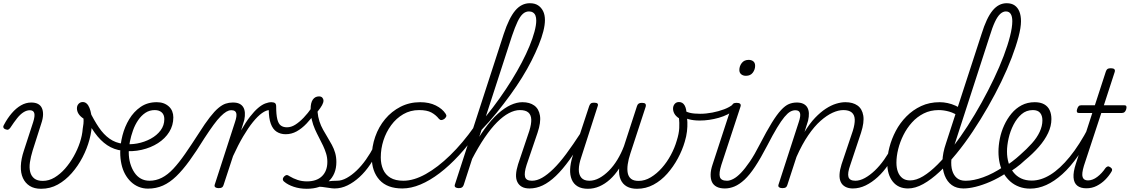

<svg xmlns="http://www.w3.org/2000/svg" viewBox="-28 -1154 7019 1193"><path d="M227 19Q185 19 157 1.5Q129 -16 114.5 -47.5Q100 -79 101.5 -122.5Q103 -166 120 -217L178 -395Q190 -433 185 -451Q180 -469 157 -469Q138 -469 118 -456.5Q98 -444 78.5 -419.5Q59 -395 36 -360Q30 -352 24 -349Q18 -346 8 -350Q-5 -354 -7 -362.5Q-9 -371 -3 -379Q18 -419 45 -450.5Q72 -482 102.5 -499.5Q133 -517 166 -517Q191 -517 207.5 -508.5Q224 -500 232 -483Q240 -466 239.5 -441.5Q239 -417 228 -385L175 -219Q163 -180 158 -146Q153 -112 159.5 -86Q166 -60 185 -45Q204 -30 238 -30Q276 -30 311 -51Q346 -72 376 -106Q406 -140 430 -182.5Q454 -225 468.5 -269Q483 -313 486 -354Q489 -369 490.5 -385Q492 -401 491 -417Q470 -431 460 -447Q450 -463 450 -481Q450 -498 460.5 -509Q471 -520 486 -520Q500 -520 510.5 -510.5Q521 -501 528 -483.5Q535 -466 539 -443Q543 -420 543 -392Q543 -343 528 -287Q513 -231 485 -177Q457 -123 418 -78.5Q379 -34 331.5 -7.5Q284 19 227 19Z M731 -218Q680 -224 638 -252Q596 -280 560.5 -329.5Q525 -379 492 -449Q487 -461 494 -469.5Q501 -478 511.5 -478Q522 -478 527 -466Q556 -407 586 -362.5Q616 -318 653 -292Q690 -266 735 -261Q745 -260 749 -253Q753 -246 752.5 -237.5Q752 -229 746 -223Q740 -217 731 -218Z M736 -261Q779 -254 824.5 -262.5Q870 -271 908.5 -292Q947 -313 970 -344Q993 -375 993 -414Q993 -441 977 -455.5Q961 -470 933 -470Q922 -470 917.5 -477Q913 -484 915 -494Q917 -504 925 -511.5Q933 -519 946 -519Q969 -519 987.5 -512.5Q1006 -506 1020.5 -493Q1035 -480 1042 -462.5Q1049 -445 1049 -425Q1049 -375 1023.5 -334Q998 -293 953.5 -264.5Q909 -236 852 -223Q795 -210 733 -217Z M891 18Q861 18 834 7Q807 -4 785.5 -24.5Q764 -45 749 -72.5Q734 -100 726.5 -134.5Q719 -169 719 -207Q719 -258 733 -312.5Q747 -367 775 -413.5Q803 -460 845.5 -489.5Q888 -519 946 -519Q955 -519 959 -511.5Q963 -504 961 -494Q959 -484 952 -477Q945 -470 934 -470Q901 -470 875.5 -453Q850 -436 830.5 -407.5Q811 -379 798.5 -344Q786 -309 779 -273.5Q772 -238 772 -208Q772 -170 781.5 -138Q791 -106 807.5 -81.5Q824 -57 847.5 -44Q871 -31 901 -31Q941 -31 977.5 -49.5Q1014 -68 1049 -105.5Q1084 -143 1122.5 -198.5Q1161 -254 1208 -327Q1246 -387 1275.5 -425Q1305 -463 1329 -483Q1353 -503 1374 -510Q1395 -517 1417 -517Q1427 -517 1431.5 -510Q1436 -503 1434 -493.5Q1432 -484 1425 -476.5Q1418 -469 1407 -469Q1394 -469 1378.5 -460Q1363 -451 1343 -431Q1323 -411 1298.5 -377.5Q1274 -344 1242 -295Q1192 -214 1149.5 -155.5Q1107 -97 1067 -58.5Q1027 -20 984.5 -1Q942 18 891 18Z M1330 15Q1318 15 1310.5 10Q1303 5 1306 -6L1432 -395Q1445 -433 1440 -451Q1435 -469 1411 -469Q1401 -469 1397 -476.5Q1393 -484 1394 -493.5Q1395 -503 1402 -510Q1409 -517 1420 -517Q1444 -517 1459.5 -509.5Q1475 -502 1483.5 -488Q1492 -474 1493.5 -454Q1495 -434 1490 -409L1470 -344Q1499 -395 1525.5 -429Q1552 -463 1575.5 -483Q1599 -503 1620 -511Q1641 -519 1658 -519Q1670 -519 1674.5 -511.5Q1679 -504 1677.5 -494Q1676 -484 1668 -477Q1660 -470 1647 -470Q1626 -470 1599.5 -451Q1573 -432 1543.5 -395.5Q1514 -359 1483 -306.5Q1452 -254 1420 -184L1361 -4Q1358 6 1351.5 10.5Q1345 15 1330 15Z M1747 -320Q1715 -320 1691 -335.5Q1667 -351 1654.5 -385.5Q1642 -420 1642 -473L1656 -519Q1673 -519 1680.5 -513.5Q1688 -508 1688 -492Q1688 -442 1695 -413.5Q1702 -385 1717 -374Q1732 -363 1755 -363Q1781 -363 1806.5 -379Q1832 -395 1858.5 -422.5Q1885 -450 1909 -485Q1915 -493 1921.5 -492Q1928 -491 1932.5 -485Q1937 -479 1939 -472Q1941 -465 1936 -459Q1907 -418 1877 -386.5Q1847 -355 1815 -337.5Q1783 -320 1747 -320Z M2052 17Q2036 17 2016.5 13.5Q1997 10 1974 7.5Q1951 5 1921 6L1949 -16Q1977 -23 1998.5 -26Q2020 -29 2036.5 -30Q2053 -31 2067 -31Q2076 -31 2080 -23.5Q2084 -16 2081.5 -7Q2079 2 2071.5 9.5Q2064 17 2052 17ZM1878 19Q1834 19 1797 6.5Q1760 -6 1738 -25Q1729 -32 1729.5 -41Q1730 -50 1738 -58Q1747 -66 1753.5 -66.5Q1760 -67 1771 -59Q1794 -45 1821 -36Q1848 -27 1879 -27Q1940 -27 1973 -59.5Q2006 -92 2006 -148Q2006 -175 1998.5 -199.5Q1991 -224 1979.5 -248.5Q1968 -273 1954.5 -298.5Q1941 -324 1929 -351Q1917 -378 1909.5 -409.5Q1902 -441 1902 -476Q1902 -516 1916 -535.5Q1930 -555 1954 -555Q1968 -555 1975 -547Q1982 -539 1982 -529Q1982 -517 1973.5 -501Q1965 -485 1945 -460Q1948 -427 1957 -399.5Q1966 -372 1979.5 -348Q1993 -324 2007 -301Q2021 -278 2034 -254Q2047 -230 2054.5 -204Q2062 -178 2062 -147Q2062 -71 2012.5 -26Q1963 19 1878 19Z M2051 17Q2041 17 2036 9.5Q2031 2 2033 -7Q2035 -16 2043.5 -23.5Q2052 -31 2067 -31Q2095 -31 2126 -48Q2157 -65 2187.5 -94Q2218 -123 2246 -162.5Q2274 -202 2297 -247Q2302 -257 2311 -257Q2320 -257 2326.5 -250Q2333 -243 2329 -233Q2304 -179 2273 -133Q2242 -87 2206 -54Q2170 -21 2131 -2Q2092 17 2051 17Z M2472 17Q2378 17 2330 -36Q2282 -89 2282 -177Q2282 -243 2303.5 -304.5Q2325 -366 2365 -414Q2405 -462 2460.5 -490.5Q2516 -519 2583 -519Q2639 -519 2680 -498.5Q2721 -478 2741 -447Q2747 -438 2745 -431Q2743 -424 2733 -415Q2722 -408 2714 -408Q2706 -408 2699 -416Q2680 -440 2652.5 -455Q2625 -470 2576 -470Q2522 -470 2478 -444.5Q2434 -419 2402.5 -376Q2371 -333 2354.5 -281.5Q2338 -230 2338 -176Q2338 -134 2352.5 -101Q2367 -68 2398 -49.5Q2429 -31 2478 -31Q2489 -31 2493.5 -23.5Q2498 -16 2497 -6.5Q2496 3 2489.5 10Q2483 17 2472 17Z M2472 17Q2462 17 2457 10Q2452 3 2452.5 -6.5Q2453 -16 2460 -23.5Q2467 -31 2479 -31Q2543 -31 2617.5 -72.5Q2692 -114 2769.5 -189.5Q2847 -265 2919 -367Q2929 -381 2937 -376.5Q2945 -372 2947.5 -361Q2950 -350 2943 -339Q2885 -255 2824.5 -189.5Q2764 -124 2703.5 -78Q2643 -32 2584.5 -7.5Q2526 17 2472 17Z M3262 17Q3233 17 3214.5 6.5Q3196 -4 3186.5 -23.5Q3177 -43 3178.5 -70.5Q3180 -98 3191 -133L3261 -341Q3274 -383 3273 -411.5Q3272 -440 3255 -455Q3238 -470 3202 -470Q3170 -470 3134 -451Q3098 -432 3060.5 -394.5Q3023 -357 2983.5 -299Q2944 -241 2902 -160L2896 -209Q2939 -292 2982 -351.5Q3025 -411 3066 -447.5Q3107 -484 3145 -501.5Q3183 -519 3218 -519Q3263 -519 3291.5 -498.5Q3320 -478 3327 -436Q3334 -394 3312 -329L3244 -129Q3228 -79 3234.5 -55Q3241 -31 3277 -31Q3286 -31 3290.5 -23.5Q3295 -16 3293.5 -7Q3292 2 3284 9.5Q3276 17 3262 17ZM2822 15Q2810 15 2802.5 10Q2795 5 2798 -6L3102 -943Q3135 -1043 3173.5 -1088.5Q3212 -1134 3264 -1134Q3295 -1134 3315 -1121Q3335 -1108 3346.5 -1085Q3358 -1062 3358 -1029Q3358 -999 3348 -959.5Q3338 -920 3319 -873.5Q3300 -827 3274.5 -776.5Q3249 -726 3215.5 -672Q3182 -618 3142 -563Q3102 -508 3058 -453.5Q3014 -399 2964 -347L2853 -4Q2849 6 2842.5 10.5Q2836 15 2822 15ZM2991 -431Q3035 -485 3075.5 -542Q3116 -599 3151 -655.5Q3186 -712 3214 -765.5Q3242 -819 3262 -867.5Q3282 -916 3293 -957Q3304 -998 3304 -1026Q3304 -1045 3299 -1057.5Q3294 -1070 3283.5 -1076.5Q3273 -1083 3259 -1083Q3238 -1083 3221 -1068Q3204 -1053 3188 -1019.5Q3172 -986 3153 -930Z M3262 17Q3252 17 3247 9.5Q3242 2 3244 -7Q3246 -16 3254.5 -23.5Q3263 -31 3278 -31Q3308 -31 3340.5 -49.5Q3373 -68 3410.5 -104.5Q3448 -141 3490 -197.5Q3532 -254 3582 -331Q3588 -341 3597 -339.5Q3606 -338 3611 -330.5Q3616 -323 3611 -312Q3557 -225 3512 -162.5Q3467 -100 3425.5 -60.5Q3384 -21 3344 -2Q3304 17 3262 17Z M3625 19Q3586 19 3561 4Q3536 -11 3524.5 -38.5Q3513 -66 3514.5 -102Q3516 -138 3529 -180L3633 -495Q3637 -506 3643 -511Q3649 -516 3663 -516Q3680 -516 3685 -510Q3690 -504 3685 -492L3583 -175Q3569 -134 3568.5 -101.5Q3568 -69 3584 -50Q3600 -31 3634 -31Q3665 -31 3695.5 -47.5Q3726 -64 3755 -93Q3784 -122 3808 -161.5Q3832 -201 3849 -246L3930 -495Q3933 -505 3940 -510Q3947 -515 3960 -515Q3977 -515 3982 -509Q3987 -503 3984 -491L3889 -201Q3877 -165 3872.5 -133.5Q3868 -102 3872.5 -79Q3877 -56 3893 -43Q3909 -30 3940 -30Q3979 -30 4016 -52.5Q4053 -75 4084.5 -110.5Q4116 -146 4140 -190.5Q4164 -235 4177 -280Q4191 -324 4192.5 -358.5Q4194 -393 4191 -419Q4171 -432 4162.5 -447.5Q4154 -463 4154 -479Q4154 -496 4164 -508Q4174 -520 4191 -520Q4214 -520 4226 -499Q4238 -478 4238 -441Q4242 -421 4243 -394.5Q4244 -368 4240.5 -337.5Q4237 -307 4227 -274Q4212 -222 4184 -170Q4156 -118 4118 -75Q4080 -32 4032.5 -6.5Q3985 19 3930 19Q3892 19 3866.5 4.5Q3841 -10 3828.5 -38Q3816 -66 3819 -107Q3793 -67 3762 -39Q3731 -11 3696.5 4Q3662 19 3625 19Z M4320 -405Q4280 -405 4250 -413.5Q4220 -422 4195 -437Q4188 -443 4187.5 -451Q4187 -459 4191 -465.5Q4195 -472 4202.5 -474.5Q4210 -477 4217 -472Q4234 -459 4258.5 -453Q4283 -447 4322 -447Q4359 -447 4398 -454.5Q4437 -462 4471.5 -475Q4506 -488 4527 -506Q4535 -512 4542 -507.5Q4549 -503 4550.5 -493.5Q4552 -484 4540 -474Q4498 -439 4438 -422Q4378 -405 4320 -405Z M4476 17Q4445 17 4425 6.5Q4405 -4 4396 -23Q4387 -42 4387.5 -70Q4388 -98 4400 -133L4518 -494Q4522 -506 4528.5 -510.5Q4535 -515 4549 -515Q4565 -515 4571 -509Q4577 -503 4573 -491L4454 -129Q4438 -78 4445 -54.5Q4452 -31 4489 -31Q4500 -31 4504.5 -23.5Q4509 -16 4507.5 -7Q4506 2 4498 9.5Q4490 17 4476 17ZM4607 -683Q4589 -683 4577.5 -692.5Q4566 -702 4566 -719Q4566 -743 4581 -762.5Q4596 -782 4624 -782Q4641 -782 4652.5 -773Q4664 -764 4664 -745Q4664 -722 4649.5 -702.5Q4635 -683 4607 -683Z M4476 17Q4466 17 4462 9.5Q4458 2 4460.5 -7Q4463 -16 4470.5 -23.5Q4478 -31 4490 -31Q4507 -31 4529 -42.5Q4551 -54 4576 -80Q4601 -106 4630.5 -149Q4660 -192 4693 -257Q4736 -340 4767.5 -391Q4799 -442 4825 -470Q4851 -498 4874 -507.5Q4897 -517 4923 -517Q4934 -517 4936 -510Q4938 -503 4935.5 -493.5Q4933 -484 4927 -476.5Q4921 -469 4914 -469Q4898 -469 4882 -460Q4866 -451 4846 -427Q4826 -403 4800 -360Q4774 -317 4739 -249Q4698 -170 4663.5 -118Q4629 -66 4597.5 -37Q4566 -8 4536 4.5Q4506 17 4476 17Z M5271 17Q5244 17 5224.5 6.5Q5205 -4 5196 -23.5Q5187 -43 5188.5 -70.5Q5190 -98 5201 -133L5271 -341Q5284 -383 5283 -411.5Q5282 -440 5264.5 -455Q5247 -470 5212 -470Q5181 -470 5145 -453.5Q5109 -437 5070.5 -403Q5032 -369 4994 -313.5Q4956 -258 4921 -179L4864 -4Q4861 6 4854.5 10.5Q4848 15 4833 15Q4821 15 4813.5 10Q4806 5 4809 -6L4935 -395Q4948 -433 4943 -451Q4938 -469 4914 -469Q4903 -469 4898.5 -476.5Q4894 -484 4896 -493.5Q4898 -503 4904.5 -510Q4911 -517 4923 -517Q4947 -517 4963.5 -509Q4980 -501 4988.5 -486Q4997 -471 4998 -450.5Q4999 -430 4993 -404L4971 -334Q5003 -387 5036.5 -422Q5070 -457 5103 -478.5Q5136 -500 5167 -509.5Q5198 -519 5225 -519Q5271 -519 5300 -498.5Q5329 -478 5336 -436Q5343 -394 5322 -329L5255 -128Q5237 -78 5244 -54.5Q5251 -31 5287 -31Q5296 -31 5300 -23.5Q5304 -16 5302.5 -7Q5301 2 5293.5 9.5Q5286 17 5271 17Z M5271 17Q5261 17 5256 9.5Q5251 2 5253 -7Q5255 -16 5263.5 -23.5Q5272 -31 5287 -31Q5315 -31 5346 -48Q5377 -65 5407.5 -94Q5438 -123 5466 -162.5Q5494 -202 5517 -247Q5522 -257 5531 -257Q5540 -257 5546.5 -250Q5553 -243 5549 -233Q5524 -179 5493 -133Q5462 -87 5426 -54Q5390 -21 5351 -2Q5312 17 5271 17Z M5614 17Q5553 17 5519 -26Q5485 -69 5485 -141Q5485 -187 5498.5 -239Q5512 -291 5538 -340.5Q5564 -390 5604 -430.5Q5644 -471 5695.5 -495Q5747 -519 5811 -519Q5835 -519 5860.5 -513.5Q5886 -508 5910 -497Q5934 -486 5956 -469L5943 -423Q5904 -451 5870 -460.5Q5836 -470 5805 -470Q5753 -470 5711.5 -449Q5670 -428 5638.5 -393Q5607 -358 5585.5 -315Q5564 -272 5553 -227.5Q5542 -183 5542 -143Q5542 -110 5551.5 -85.5Q5561 -61 5579.5 -47Q5598 -33 5627 -33Q5665 -33 5708 -59Q5751 -85 5797.5 -131.5Q5844 -178 5891.5 -239.5Q5939 -301 5984.5 -371.5Q6030 -442 6071.5 -517Q6113 -592 6148 -665.5Q6183 -739 6208.5 -806.5Q6234 -874 6248 -929.5Q6262 -985 6262 -1022Q6262 -1052 6252 -1067.5Q6242 -1083 6222 -1083Q6204 -1083 6187 -1067.5Q6170 -1052 6154 -1018Q6138 -984 6121 -928L5902 -252Q5887 -204 5883.5 -163.5Q5880 -123 5889 -93.5Q5898 -64 5918 -47.5Q5938 -31 5970 -31Q5980 -31 5983.5 -23.5Q5987 -16 5985 -7Q5983 2 5976 9.5Q5969 17 5959 17Q5915 17 5886 -4Q5857 -25 5842 -63.5Q5827 -102 5828 -152.5Q5829 -203 5850 -264L6071 -943Q6102 -1043 6139.5 -1088.5Q6177 -1134 6227 -1134Q6257 -1134 6276.5 -1120.5Q6296 -1107 6306 -1082Q6316 -1057 6316 -1022Q6316 -983 6300.5 -924.5Q6285 -866 6258 -795Q6231 -724 6193.5 -646.5Q6156 -569 6111 -490.5Q6066 -412 6016.5 -337.5Q5967 -263 5914.5 -199Q5862 -135 5810 -86.5Q5758 -38 5708.5 -10.5Q5659 17 5614 17Z M5958 17Q5945 17 5941 9.5Q5937 2 5940.5 -7Q5944 -16 5952.5 -23.5Q5961 -31 5974 -31Q6021 -31 6081 -52.5Q6141 -74 6207 -118Q6214 -122 6220.5 -119Q6227 -116 6231 -108.5Q6235 -101 6234 -93Q6233 -85 6226 -80Q6174 -46 6125.5 -25Q6077 -4 6034.5 6.5Q5992 17 5958 17Z M6206 -113Q6234 -130 6260.5 -150Q6287 -170 6311 -192Q6352 -228 6383.5 -263Q6415 -298 6432 -334.5Q6449 -371 6449 -406Q6449 -436 6434.5 -453Q6420 -470 6390 -470Q6379 -470 6374.5 -477Q6370 -484 6371 -494Q6372 -504 6380 -511.5Q6388 -519 6401 -519Q6437 -519 6460 -506Q6483 -493 6494 -469.5Q6505 -446 6505 -414Q6505 -371 6484.5 -327.5Q6464 -284 6427 -241.5Q6390 -199 6339 -157Q6314 -133 6285 -112Q6256 -91 6226 -73Z M6373 18Q6336 18 6305 6.5Q6274 -5 6250.5 -25.5Q6227 -46 6209.5 -74.5Q6192 -103 6184 -138Q6176 -173 6176 -211Q6176 -250 6184.5 -292.5Q6193 -335 6211.5 -375.5Q6230 -416 6257 -448.5Q6284 -481 6320 -500Q6356 -519 6402 -519Q6411 -519 6415 -511.5Q6419 -504 6417 -494Q6415 -484 6408 -477Q6401 -470 6390 -470Q6349 -470 6319.5 -444.5Q6290 -419 6269.5 -379Q6249 -339 6239 -294.5Q6229 -250 6229 -213Q6229 -174 6239 -141.5Q6249 -109 6268.5 -84Q6288 -59 6316.5 -45.5Q6345 -32 6383 -32Q6440 -32 6499 -68.5Q6558 -105 6618.5 -179Q6679 -253 6738 -366Q6741 -373 6749.5 -372.5Q6758 -372 6764 -366Q6770 -360 6765 -349Q6719 -255 6671 -186Q6623 -117 6573 -72Q6523 -27 6473 -4.5Q6423 18 6373 18Z M6722 16Q6686 16 6665.5 -0.5Q6645 -17 6642.5 -51Q6640 -85 6657 -137L6759 -452H6677Q6666 -452 6663.5 -458.5Q6661 -465 6665 -477Q6669 -489 6674.5 -494.5Q6680 -500 6691 -500H6775L6843 -709Q6847 -721 6853.5 -725.5Q6860 -730 6874 -730Q6890 -730 6896 -724Q6902 -718 6898 -706L6831 -500H6958Q6968 -500 6970.5 -494Q6973 -488 6970 -476Q6966 -463 6959.5 -457.5Q6953 -452 6943 -452H6815L6707 -124Q6692 -74 6699 -53.5Q6706 -33 6732 -33Q6761 -33 6790 -55Q6819 -77 6841 -110Q6847 -117 6854 -119.5Q6861 -122 6871 -115Q6881 -108 6882 -101Q6883 -94 6878 -87Q6862 -60 6839 -37Q6816 -14 6786.5 1Q6757 16 6722 16Z"/></svg>

Font: Playwrite CU ExtraLight
Style: Regular
Weight: 250
Designer: Veronika Burian, José Scaglione
Foundry: TypeTogether
Version: Version 1.002